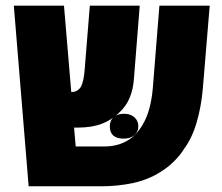

<svg xmlns="http://www.w3.org/2000/svg" viewBox="-20 -651 775 671"><path d="M80.1 0 28.3 -631.3H203.6L229 -329.6Q240.2 -329.1 248.8 -334Q257.3 -338.9 262.7 -347.7Q267.6 -356.4 271 -371.6Q274.4 -386.7 275.9 -407.2L293.9 -631.3H468.3L448.2 -377.4Q445.8 -339.8 433.3 -309.6Q420.9 -279.3 395.5 -256.3Q369.1 -231 334.7 -218Q300.3 -205.1 252 -205.1Q248.5 -205.1 245.4 -205.1Q242.2 -205.1 238.8 -205.1L244.6 -139.2H345.2Q388.2 -139.2 421.6 -157.5Q455.1 -175.8 477.1 -212.9Q507.3 -261.7 514.2 -344.7L537.1 -631.3H712.9L689 -343.3Q683.6 -278.8 667.2 -223.1Q650.9 -167.5 623 -130.4Q610.8 -109.9 588.9 -87.9Q566.9 -65.9 540.5 -49.8Q498 -22.9 445.3 -11.5Q392.6 0 334 0ZM412.6 -166.5Q363.8 -166.5 363.8 -209.5Q363.8 -230.5 377.2 -241.9Q390.6 -253.4 413.1 -253.4Q436 -253.4 449.7 -241.2Q463.4 -229 463.4 -209.5Q463.4 -190.4 449.5 -178.5Q435.5 -166.5 412.6 -166.5Z"/></svg>

Font: Open Sans SemiCondensed ExtraBold
Style: Regular
Weight: 800
Width: 4
Designer: Monotype Design Team
Foundry: Monotype Imaging Inc.
Version: Version 3.000